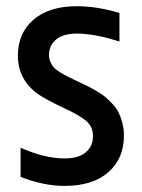

<svg xmlns="http://www.w3.org/2000/svg" viewBox="-20 -592 460 624"><path d="M189.9 12.2Q121.6 12.2 46.9 -17.1V-111.8Q125.5 -77.1 189.9 -77.1Q235.8 -77.1 259 -97.2Q282.2 -117.2 282.2 -148.9Q282.2 -180.2 260.5 -198.7Q238.8 -217.3 189 -240.2Q126 -270 101.6 -287.6Q38.1 -334.5 38.1 -411.1Q38.1 -483.9 88.6 -527.8Q139.2 -571.8 230 -571.8Q295.4 -571.8 368.2 -549.8V-457Q286.6 -482.9 230 -482.9Q185.1 -482.9 162.1 -463.4Q139.2 -443.8 139.2 -413.1Q139.2 -400.9 144 -390.4Q148.9 -379.9 155 -372.8Q161.1 -365.7 175.5 -356.9Q189.9 -348.1 199.7 -343.3Q209.5 -338.4 231 -328.1Q251 -318.8 262.5 -313.2Q273.9 -307.6 292.2 -297.1Q310.5 -286.6 321.3 -277.6Q332 -268.6 345.2 -254.6Q358.4 -240.7 365.5 -226.3Q372.6 -211.9 377.7 -192.4Q382.8 -172.9 382.8 -150.9Q382.8 -76.7 332 -32.2Q281.2 12.2 189.9 12.2Z"/></svg>

Font: TASA Explorer Medium
Style: Regular
Weight: 500
Designer: Weizhong Zhang
Foundry: Local Remote
Version: Version 1.000;Glyphs 3.1.2 (3151)